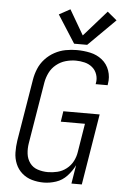

<svg xmlns="http://www.w3.org/2000/svg" viewBox="-63 -1016 702 1069"><g transform="rotate(5 288.0 -481.5)"><path d="M222 8Q256 8 291 -3.5Q326 -15 352 -43Q378 -71 394 -104L377 0H435L500 -397H297L288 -338H423L397 -178Q393 -151 380 -126Q367 -101 344 -83Q321 -65 294 -58.5Q267 -52 240 -52Q211 -52 183.5 -61Q156 -70 139.5 -92.5Q123 -115 119.5 -144Q116 -173 121 -203L178 -548Q183 -576 196 -602.5Q209 -629 233 -648.5Q257 -668 285.5 -676Q314 -684 342 -684Q367 -684 391.5 -678Q416 -672 434.5 -656.5Q453 -641 461 -617Q469 -593 464 -568Q464 -565 463 -563H530Q530 -566 531 -570Q538 -609 525.5 -645Q513 -681 484 -704Q455 -727 418 -735Q381 -743 342 -743Q311 -743 279.5 -737Q248 -731 218.5 -715Q189 -699 166 -674Q143 -649 130.5 -618.5Q118 -588 113 -557L56 -212Q51 -179 51.5 -145.5Q52 -112 64.5 -82Q77 -52 101 -31Q125 -10 156.5 -1Q188 8 222 8ZM324 -777H397L548 -927L495 -971L368 -827L287 -966L225 -932Z"/></g></svg>

Font: Iosevka Sparkle Light
Style: Italic
Weight: 300
Italic angle: -9°
Designer: Belleve Invis
Foundry: Belleve Invis
Version: Version 4.5.0; ttfautohint (v1.8.3)